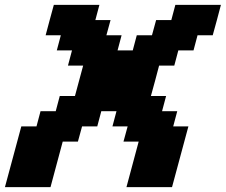

<svg xmlns="http://www.w3.org/2000/svg" viewBox="-54 -645 929 790"><path d="M466.3 125H653.8Q665 83.5 687.5 0Q710 -83.5 721.2 -125H658.7L675.3 -187.5H612.8L629.4 -250H566.9Q572.8 -270.5 584 -312.3Q595.2 -354 600.6 -375H663.1L679.7 -437.5H742.2L758.8 -500H821.3Q827.1 -520.5 838.4 -562.3Q849.6 -604 855 -625H667.5L650.9 -562.5H588.4L571.3 -500H508.8L492.2 -437.5H429.7L446.3 -500H383.8L400.9 -562.5H338.4L355 -625H167.5Q161.6 -604 150.4 -562.3Q139.2 -520.5 133.8 -500H196.3L179.7 -437.5H242.2L225.6 -375H288.1Q282.7 -354 271.2 -312.3Q259.8 -270.5 254.4 -250H191.9L175.3 -187.5H112.8L96.2 -125H33.7Q22.5 -83.5 0 0Q-22.5 83.5 -33.7 125H153.8L204.1 -62.5H266.6L283.7 -125H346.2L362.8 -187.5H425.3L408.7 -125H471.2L454.1 -62.5H516.6Z"/></svg>

Font: Faithful 32x
Style: SemiboldOblique
Weight: 400
Foundry: Faithful Resource Pack
Version: Version 1.0; January 27, 2023